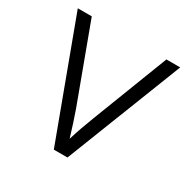

<svg xmlns="http://www.w3.org/2000/svg" viewBox="-157 -850 993 1000"><g transform="rotate(30 339.5 -350.0)"><path d="M32 -700H116L285 -244Q309 -177 335 -90Q359 -168 390 -247L565 -700H648L374 0H292Z"/></g></svg>

Font: Lexend HM
Style: Regular
Weight: 400
Designer: Bonnie Shaver-Troup, Thomas Jockin, Octavio Pardo
Foundry: Lexend
Version: Version 1.091